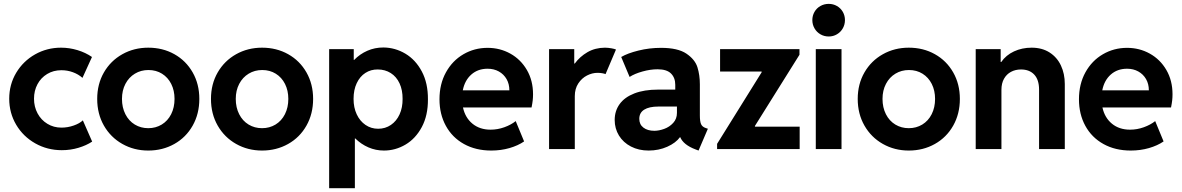

<svg xmlns="http://www.w3.org/2000/svg" viewBox="-20 -781 6194 1006"><path d="M28.3 -263.7Q28.3 -338.4 64.9 -399.7Q101.6 -460.9 163.8 -496.1Q226.1 -531.2 299.8 -531.2Q343.8 -531.2 386.2 -518.3Q428.7 -505.4 461.9 -482.4L412.1 -373Q390.6 -392.1 361.8 -402.6Q333 -413.1 301.8 -413.1Q259.8 -413.1 227.1 -393.3Q194.3 -373.5 176.3 -339.6Q158.2 -305.7 158.2 -263.7Q158.2 -221.7 176.8 -187Q195.3 -152.3 228.3 -132.3Q261.2 -112.3 301.8 -112.3Q335 -112.3 366.2 -123.3Q397.5 -134.3 414.1 -150.4L462.9 -39.1Q432.6 -19 391.1 -6.6Q349.6 5.9 303.7 5.9Q228 5.9 164.8 -29.8Q101.6 -65.4 64.9 -127.2Q28.3 -189 28.3 -263.7Z M489.3 -262.7Q489.3 -340.3 524.4 -401.4Q559.6 -462.4 620.8 -496.8Q682.1 -531.2 756.8 -531.2Q832.5 -531.2 893.6 -497.1Q954.6 -462.9 989.5 -401.6Q1024.4 -340.3 1024.4 -262.7Q1024.4 -184.6 989.5 -122.8Q954.6 -61 893.3 -26.6Q832 7.8 756.8 7.8Q682.1 7.8 620.8 -26.9Q559.6 -61.5 524.4 -123Q489.3 -184.6 489.3 -262.7ZM894.5 -262.7Q894.5 -306.6 877.2 -341.1Q859.9 -375.5 828.9 -394.8Q797.9 -414.1 757.8 -414.1Q718.3 -414.1 686.8 -395Q655.3 -376 637.2 -341.6Q619.1 -307.1 619.1 -262.7Q619.1 -217.8 637 -182.6Q654.8 -147.5 686.3 -128.4Q717.8 -109.4 756.8 -109.4Q795.9 -109.4 827.4 -128.4Q858.9 -147.5 876.7 -182.6Q894.5 -217.8 894.5 -262.7Z M1085.4 -262.7Q1085.4 -340.3 1120.6 -401.4Q1155.8 -462.4 1217 -496.8Q1278.3 -531.2 1353 -531.2Q1428.7 -531.2 1489.7 -497.1Q1550.8 -462.9 1585.7 -401.6Q1620.6 -340.3 1620.6 -262.7Q1620.6 -184.6 1585.7 -122.8Q1550.8 -61 1489.5 -26.6Q1428.2 7.8 1353 7.8Q1278.3 7.8 1217 -26.9Q1155.8 -61.5 1120.6 -123Q1085.4 -184.6 1085.4 -262.7ZM1490.7 -262.7Q1490.7 -306.6 1473.4 -341.1Q1456.1 -375.5 1425 -394.8Q1394 -414.1 1354 -414.1Q1314.5 -414.1 1283 -395Q1251.5 -376 1233.4 -341.6Q1215.3 -307.1 1215.3 -262.7Q1215.3 -217.8 1233.2 -182.6Q1251 -147.5 1282.5 -128.4Q1314 -109.4 1353 -109.4Q1392.1 -109.4 1423.6 -128.4Q1455.1 -147.5 1472.9 -182.6Q1490.7 -217.8 1490.7 -262.7Z M1704.6 -523.4H1833.5V-466.8H1835.4Q1865.7 -498 1904.8 -515.1Q1943.8 -532.2 1988.8 -532.2Q2050.3 -531.7 2104 -499.8Q2157.7 -467.8 2190.2 -406.5Q2222.7 -345.2 2222.2 -260.7Q2222.7 -176.3 2190.2 -115.5Q2157.7 -54.7 2104.7 -23.4Q2051.8 7.8 1991.7 7.8Q1948.7 7.8 1910.4 -8.8Q1872.1 -25.4 1841.3 -55.7H1839.4V205.1H1704.6ZM2089.4 -262.7Q2089.8 -309.1 2073.5 -344.2Q2057.1 -379.4 2027.3 -398.2Q1997.6 -417 1959.5 -417Q1923.3 -417.5 1894.5 -398.9Q1865.7 -380.4 1849.1 -345.2Q1832.5 -310.1 1832.5 -262.7Q1832.5 -217.3 1849.1 -181.9Q1865.7 -146.5 1895 -126.5Q1924.3 -106.4 1961.4 -106.4Q1999 -106.4 2028.3 -126.5Q2057.6 -146.5 2073.7 -181.9Q2089.8 -217.3 2089.4 -262.7Z M2282.7 -260.7Q2282.7 -340.8 2316.7 -402.1Q2350.6 -463.4 2408.2 -496.8Q2465.8 -530.3 2534.7 -530.3Q2599.6 -530.3 2654.1 -500Q2708.5 -469.7 2740.7 -414.3Q2772.9 -358.9 2772.9 -287.1Q2772.9 -270.5 2771.2 -255.1Q2769.5 -239.7 2765.1 -217.8H2405.8Q2417.5 -164.1 2455.6 -132.8Q2493.7 -101.6 2550.3 -101.6Q2587.4 -101.6 2622.6 -114.3Q2657.7 -127 2682.1 -146.5L2726.1 -40Q2694.3 -18.1 2649.4 -5.1Q2604.5 7.8 2554.2 7.8Q2472.7 7.8 2411.1 -26.4Q2349.6 -60.5 2316.2 -121.6Q2282.7 -182.6 2282.7 -260.7ZM2648.9 -307.6Q2648.9 -340.8 2634.3 -366.5Q2619.6 -392.1 2593.8 -406.5Q2567.9 -420.9 2534.7 -420.9Q2483.9 -420.9 2449.5 -390.4Q2415 -359.9 2404.8 -307.6Z M2856.9 -523.4H2988.8V-448.2H2991.7Q3018.1 -484.4 3058.1 -507.6Q3098.1 -530.8 3149.9 -531.2Q3168 -530.8 3184.1 -527.8Q3200.2 -524.9 3207.5 -521.5L3152.8 -392.6Q3147.9 -395 3136 -397.2Q3124 -399.4 3110.8 -399.4Q3083 -399.4 3055.7 -385.5Q3028.3 -371.6 3010 -343.8Q2991.7 -315.9 2991.7 -277.3V0H2856.9Z M3200.7 -152.3Q3200.7 -199.7 3226.6 -235.6Q3252.4 -271.5 3303.7 -291.5Q3355 -311.5 3428.2 -311.5H3518.1V-336.9Q3518.1 -373.5 3495.8 -395.8Q3473.6 -418 3425.3 -418Q3388.2 -418 3346.7 -406.5Q3305.2 -395 3278.8 -377.9L3234.9 -482.4Q3268.1 -502 3325.2 -516.1Q3382.3 -530.3 3443.8 -530.3Q3531.7 -530.3 3576.7 -499.8Q3621.6 -469.2 3634.3 -428.5Q3647 -387.7 3647 -338.9V-175.8Q3647 -145 3653.3 -130.6Q3659.7 -116.2 3677.2 -110.4L3689 -106.4L3640.1 7.8L3624.5 2Q3561 -22 3543.9 -62.5H3543Q3521 -32.2 3476.3 -12.2Q3431.6 7.8 3378.4 7.8Q3326.7 7.8 3286.1 -13.2Q3245.6 -34.2 3223.1 -70.8Q3200.7 -107.4 3200.7 -152.3ZM3408.7 -95.7Q3432.6 -95.7 3460.2 -105.7Q3487.8 -115.7 3507.3 -137Q3526.9 -158.2 3526.9 -189.5V-222.7H3429.2Q3381.3 -222.7 3355.5 -206.5Q3329.6 -190.4 3329.6 -158.2Q3329.6 -128.9 3351.3 -112.3Q3373 -95.7 3408.7 -95.7Z M3737.3 -27.3 3970.7 -402.3V-406.2H3752.9V-523.4H4168.9V-494.1L3935.5 -121.1V-117.2H4169.9V0H3737.3Z M4254.4 -523.4H4389.2V0H4254.4ZM4236.3 -675.8Q4236.3 -699.2 4247.6 -718.8Q4258.8 -738.3 4278.6 -749.5Q4298.3 -760.7 4322.3 -760.7Q4345.7 -760.7 4365.2 -749.5Q4384.8 -738.3 4396 -718.8Q4407.2 -699.2 4407.2 -675.8Q4407.2 -652.3 4396 -632.6Q4384.8 -612.8 4365.2 -601.3Q4345.7 -589.8 4322.3 -589.8Q4298.3 -589.8 4278.6 -601.3Q4258.8 -612.8 4247.6 -632.6Q4236.3 -652.3 4236.3 -675.8Z M4474.1 -262.7Q4474.1 -340.3 4509.3 -401.4Q4544.4 -462.4 4605.7 -496.8Q4667 -531.2 4741.7 -531.2Q4817.4 -531.2 4878.4 -497.1Q4939.5 -462.9 4974.4 -401.6Q5009.3 -340.3 5009.3 -262.7Q5009.3 -184.6 4974.4 -122.8Q4939.5 -61 4878.2 -26.6Q4816.9 7.8 4741.7 7.8Q4667 7.8 4605.7 -26.9Q4544.4 -61.5 4509.3 -123Q4474.1 -184.6 4474.1 -262.7ZM4879.4 -262.7Q4879.4 -306.6 4862.1 -341.1Q4844.7 -375.5 4813.7 -394.8Q4782.7 -414.1 4742.7 -414.1Q4703.1 -414.1 4671.6 -395Q4640.1 -376 4622.1 -341.6Q4604 -307.1 4604 -262.7Q4604 -217.8 4621.8 -182.6Q4639.6 -147.5 4671.1 -128.4Q4702.6 -109.4 4741.7 -109.4Q4780.8 -109.4 4812.3 -128.4Q4843.8 -147.5 4861.6 -182.6Q4879.4 -217.8 4879.4 -262.7Z M5092.3 -523.4H5223.1V-456.1H5226.1Q5251 -492.2 5293 -511.7Q5335 -531.2 5385.3 -531.2Q5439.9 -531.2 5479.2 -506.1Q5518.6 -481 5538.8 -437.7Q5559.1 -394.5 5559.1 -340.8V0H5424.3V-311.5Q5424.3 -362.8 5399.2 -389.9Q5374 -417 5329.6 -417Q5300.3 -417 5277.1 -404.5Q5253.9 -392.1 5240.5 -368.2Q5227.1 -344.2 5227.1 -310.5V0H5092.3Z M5633.3 -260.7Q5633.3 -340.8 5667.2 -402.1Q5701.2 -463.4 5758.8 -496.8Q5816.4 -530.3 5885.3 -530.3Q5950.2 -530.3 6004.6 -500Q6059.1 -469.7 6091.3 -414.3Q6123.5 -358.9 6123.5 -287.1Q6123.5 -270.5 6121.8 -255.1Q6120.1 -239.7 6115.7 -217.8H5756.3Q5768.1 -164.1 5806.2 -132.8Q5844.2 -101.6 5900.9 -101.6Q5938 -101.6 5973.1 -114.3Q6008.3 -127 6032.7 -146.5L6076.7 -40Q6044.9 -18.1 6000 -5.1Q5955.1 7.8 5904.8 7.8Q5823.2 7.8 5761.7 -26.4Q5700.2 -60.5 5666.7 -121.6Q5633.3 -182.6 5633.3 -260.7ZM5999.5 -307.6Q5999.5 -340.8 5984.9 -366.5Q5970.2 -392.1 5944.3 -406.5Q5918.5 -420.9 5885.3 -420.9Q5834.5 -420.9 5800 -390.4Q5765.6 -359.9 5755.4 -307.6Z"/></svg>

Font: Reddit Sans Fudge
Style: Bold
Weight: 700
Designer: Stephen Hutchings
Foundry: Reddit
Version: Version 1.013